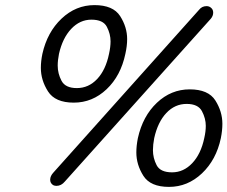

<svg xmlns="http://www.w3.org/2000/svg" viewBox="-20 -726 891 752"><path d="M269 -324Q196 -324 168 -368Q140 -412 140 -460Q140 -486 146 -515Q165 -600 221 -653Q277 -706 350 -706Q423 -706 450.5 -663Q478 -620 478 -573Q478 -546 471 -515Q453 -429 397.5 -376.5Q342 -324 269 -324ZM760 -688Q771 -702 789 -702Q799 -702 806 -696Q815 -689 815 -676.5Q815 -664 806 -653L234 -15Q220 2 201 2Q194 2 188 -1Q176 -9 176.5 -23Q177 -37 189 -50ZM281 -381Q327 -381 360.5 -416.5Q394 -452 407 -515Q413 -542 413 -564Q413 -593 398.5 -621Q384 -649 338 -649Q293 -649 259 -613Q225 -577 211 -515Q206 -490 206 -469Q206 -438 221 -409.5Q236 -381 281 -381ZM642 6Q569 6 541.5 -37.5Q514 -81 514 -129Q514 -155 520 -185Q539 -271 594.5 -323.5Q650 -376 723 -376Q796 -376 823.5 -332.5Q851 -289 851 -241Q851 -215 845 -185Q827 -100 771 -47Q715 6 642 6ZM654 -51Q699 -51 733 -87Q767 -123 780 -185Q786 -211 786 -233Q786 -262 771 -290.5Q756 -319 711 -319Q665 -319 631.5 -283.5Q598 -248 584 -185Q579 -159 579 -138Q579 -107 593.5 -79Q608 -51 654 -51Z"/></svg>

Font: Sepalumica Med
Style: Italic
Weight: 500
Italic angle: -12°
Designer: Julieta Ulanovsky
Foundry: Julieta Ulanovsky
Version: Version 7.200